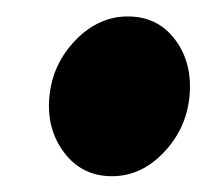

<svg xmlns="http://www.w3.org/2000/svg" viewBox="-20 -532 275 237"><path d="M41 -413.1Q44.9 -453.1 73.2 -482.4Q101.6 -511.7 137.7 -511.7Q174.8 -511.7 196.3 -482.9Q217.8 -454.1 213.9 -413.1Q210 -373 182.1 -343.8Q154.3 -314.5 118.2 -314.5Q81.1 -314.5 59.1 -343.8Q37.1 -373 41 -413.1Z"/></svg>

Font: Puritan
Style: BoldItalic
Weight: 700
Version: 2.1